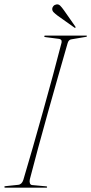

<svg xmlns="http://www.w3.org/2000/svg" viewBox="-20 -864 420 884"><path d="M117.5 -39Q115 -28.5 117.5 -20.8Q120 -13 127.5 -12L193 -6Q197 -6 197 -3Q197 0 194 0H5Q0 0 0 -3Q0 -7 6 -7L63.5 -13Q80.5 -14.5 87.5 -36Q108 -104.5 131.2 -185.5Q154.5 -266.5 178.2 -351.8Q202 -437 224 -518.2Q246 -599.5 263.5 -668Q265 -676.5 261.2 -680.5Q257.5 -684.5 252 -685L190 -693Q183.5 -694 183.5 -697Q183.5 -700 187.5 -700H377.5Q380.5 -700 380.5 -698Q380.5 -695 374 -694L309 -683Q295.5 -681.5 291 -664Q271 -595 247.8 -513.2Q224.5 -431.5 200.8 -346.8Q177 -262 155.5 -182.5Q134 -103 117.5 -39ZM274.5 -816.5 327 -741.5Q329 -738.5 327 -736.5Q325.5 -734 322.5 -737L244.5 -792.5Q234 -800.5 227 -807.5Q220 -814.5 220.5 -824Q221 -830.5 226 -836.2Q231 -842 239.5 -843.5Q249.5 -845.5 257.2 -837.8Q265 -830 274.5 -816.5Z"/></svg>

Font: Fraunces 144pt S000 Thin
Style: Italic
Weight: 100
Italic angle: -16°
Version: Version 1.000; ttfautohint (v1.8.3)